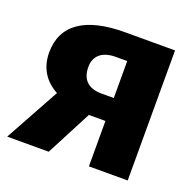

<svg xmlns="http://www.w3.org/2000/svg" viewBox="-106 -684 810 795"><g transform="rotate(20 299.5 -286.5)"><path d="M315 -573C141 -573 48 -510 48 -387C48 -319 81 -269 136 -240L4 0H187L291 -200H364V0H535V-573ZM311 -301C248 -301 221 -334 221 -386C221 -434 252 -464 314 -464H364V-301Z"/></g></svg>

Font: Glow Sans SC Normal ExtraBold
Style: Regular
Weight: 800
Designer: Ryoko NISHIZUKA (kana, bopomofo & ideographs); Paul D. Hunt (Latin, Greek & Cyrillic); Sandoll Communications, Soo-young
Version: Version 0.93